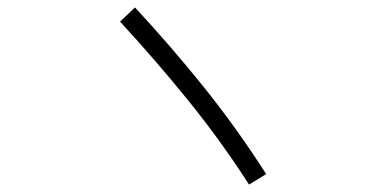

<svg xmlns="http://www.w3.org/2000/svg" viewBox="-20 -617 1040 515"><path d="M694 -150 648 -122Q572 -240 484.5 -348Q397 -456 302 -559L342 -597Q436 -496 525 -385.5Q614 -275 694 -150Z"/></svg>

Font: Murecho Thin Light
Style: Regular
Weight: 300
Version: Version 1.010